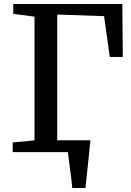

<svg xmlns="http://www.w3.org/2000/svg" viewBox="-20 -763 658 963"><path d="M217 -59H408V-36.5H217ZM342.5 180Q341 160 338 136.2Q335 112.5 331.8 87.8Q328.5 63 325.5 40.2Q322.5 17.5 320.5 0L276.5 -59.5H433.5Q431.5 -40 429 -15.8Q426.5 8.5 424 34.8Q421.5 61 418.5 87.2Q415.5 113.5 413 137.2Q410.5 161 408.5 180ZM43.5 0V-48.5L153 -59V-679.5L46.5 -693.5V-743H593.5L596 -477.5H530.5L502 -682L267 -690V-59L422 -48.5V0Z"/></svg>

Font: Merriweather 24pt Medium
Style: Regular
Weight: 500
Designer: Eben Sorkin
Foundry: Eben Sorkin
Version: Version 2.100